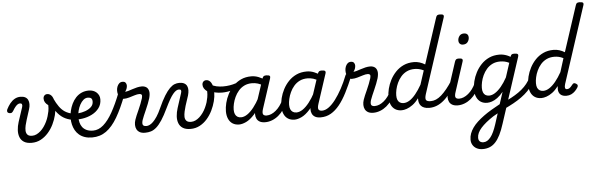

<svg xmlns="http://www.w3.org/2000/svg" viewBox="-87 -1344 6818 2192"><g transform="rotate(-5 3322.5 -248.0)"><path d="M240 19Q185 19 152 -2Q119 -23 105.5 -59Q92 -95 94.5 -139.5Q97 -184 112 -231L167 -398Q173 -419 167.5 -430Q162 -441 146 -441Q132 -441 119 -433Q106 -425 91.5 -407.5Q77 -390 60 -361Q51 -348 43 -343Q35 -338 16 -341Q-4 -346 -7.5 -359Q-11 -372 -4 -387Q14 -423 37.5 -452.5Q61 -482 91 -499Q121 -516 157 -516Q190 -516 211.5 -504.5Q233 -493 243 -472Q253 -451 253 -423.5Q253 -396 243 -365L206 -249Q196 -219 188.5 -186Q181 -153 182 -125Q183 -97 199 -79Q215 -61 253 -61Q279 -61 303 -72.5Q327 -84 349.5 -104Q372 -124 390.5 -150.5Q409 -177 423.5 -207Q438 -237 447 -268Q455 -293 461 -324Q467 -355 466 -393Q442 -410 430.5 -429Q419 -448 419 -471Q419 -493 431.5 -506.5Q444 -520 465 -520Q482 -520 496.5 -511Q511 -502 522 -484Q533 -466 538.5 -437.5Q544 -409 544 -370Q544 -325 531 -272.5Q518 -220 493 -168.5Q468 -117 430.5 -74.5Q393 -32 345.5 -6.5Q298 19 240 19Z M723 -203Q666 -213 623 -240Q580 -267 545 -315Q510 -363 475 -436Q465 -456 476 -468.5Q487 -481 504 -481.5Q521 -482 529 -465Q556 -407 584.5 -367.5Q613 -328 649 -305Q685 -282 736 -272Q749 -270 754 -258Q759 -246 757 -232Q755 -218 746.5 -209Q738 -200 723 -203Z M725 -273Q757 -267 799 -270.5Q841 -274 881 -288.5Q921 -303 947.5 -328Q974 -353 974 -390Q974 -416 961.5 -427.5Q949 -439 922 -439Q908 -439 901.5 -451Q895 -463 896.5 -479Q898 -495 909 -507Q920 -519 941 -519Q967 -519 989.5 -511Q1012 -503 1028.5 -488Q1045 -473 1054.5 -453Q1064 -433 1064 -408Q1064 -350 1032.5 -308Q1001 -266 949.5 -240Q898 -214 838 -205.5Q778 -197 722 -204Z M934 18Q886 18 849 5.5Q812 -7 785 -30Q758 -53 741 -83.5Q724 -114 715.5 -149.5Q707 -185 707 -222Q707 -263 717 -305.5Q727 -348 745.5 -386.5Q764 -425 792 -455Q820 -485 857.5 -502Q895 -519 941 -519Q952 -519 955.5 -507Q959 -495 955.5 -479Q952 -463 943.5 -451Q935 -439 923 -439Q895 -439 872 -419.5Q849 -400 832 -368.5Q815 -337 805.5 -299.5Q796 -262 796 -226Q796 -195 803.5 -165Q811 -135 828.5 -111.5Q846 -88 876.5 -73.5Q907 -59 951 -59Q1014 -59 1069.5 -107.5Q1125 -156 1175.5 -246Q1226 -336 1274 -459Q1277 -467 1288.5 -468Q1300 -469 1313 -464.5Q1326 -460 1334.5 -451.5Q1343 -443 1339 -431Q1283 -283 1224 -182.5Q1165 -82 1095 -32Q1025 18 934 18Z M1539 17Q1502 17 1479 4Q1456 -9 1444.5 -31Q1433 -53 1432.5 -81.5Q1432 -110 1442 -140Q1448 -160 1460.5 -188.5Q1473 -217 1487.5 -249.5Q1502 -282 1515.5 -316Q1529 -350 1538 -380Q1546 -409 1538 -419Q1530 -429 1513 -429Q1488 -429 1457 -419Q1426 -409 1393 -399.5Q1360 -390 1330 -390Q1308 -390 1293 -404.5Q1278 -419 1270.5 -441Q1263 -463 1263 -488Q1263 -512 1271 -534Q1279 -556 1294.5 -570.5Q1310 -585 1333 -585Q1357 -585 1368 -571Q1379 -557 1379 -538Q1379 -522 1372.5 -503Q1366 -484 1353 -469Q1368 -469 1390.5 -475.5Q1413 -482 1439 -491Q1465 -500 1493 -506.5Q1521 -513 1547 -513Q1576 -513 1597.5 -499.5Q1619 -486 1627 -455Q1635 -424 1621 -372Q1613 -344 1599.5 -310.5Q1586 -277 1571.5 -243.5Q1557 -210 1544 -180.5Q1531 -151 1524 -129Q1513 -92 1521.5 -75Q1530 -58 1562 -58Q1576 -58 1582 -46.5Q1588 -35 1585.5 -20.5Q1583 -6 1571.5 5.5Q1560 17 1539 17Z M1541 17Q1530 17 1527 5.5Q1524 -6 1528 -20.5Q1532 -35 1541.5 -46.5Q1551 -58 1563 -58Q1579 -58 1598.5 -67Q1618 -76 1639.5 -97Q1661 -118 1685 -154Q1709 -190 1734 -246Q1773 -333 1806 -386Q1839 -439 1868 -467.5Q1897 -496 1923.5 -506Q1950 -516 1976 -516Q1987 -516 1990 -504.5Q1993 -493 1991 -478.5Q1989 -464 1982.5 -452.5Q1976 -441 1966 -441Q1950 -441 1933.5 -430.5Q1917 -420 1898 -397Q1879 -374 1857 -335.5Q1835 -297 1808 -241Q1769 -159 1735.5 -108Q1702 -57 1670.5 -29.5Q1639 -2 1607.5 7.5Q1576 17 1541 17Z M2061 19Q2006 19 1973 -2Q1940 -23 1926.5 -59Q1913 -95 1916 -139.5Q1919 -184 1934 -231L1988 -398Q1995 -419 1990.5 -430Q1986 -441 1968 -441Q1953 -441 1945.5 -452.5Q1938 -464 1939.5 -478.5Q1941 -493 1950.5 -504.5Q1960 -516 1978 -516Q2012 -516 2033.5 -504.5Q2055 -493 2065 -472Q2075 -451 2074.5 -424Q2074 -397 2065 -365L2027 -249Q2018 -219 2010.5 -186Q2003 -153 2003.5 -125Q2004 -97 2020.5 -79Q2037 -61 2074 -61Q2100 -61 2124.5 -72.5Q2149 -84 2171 -104Q2193 -124 2212 -150.5Q2231 -177 2245 -207Q2259 -237 2269 -268Q2276 -293 2282 -324Q2288 -355 2287 -393Q2264 -410 2252 -429Q2240 -448 2240 -471Q2240 -493 2253 -506.5Q2266 -520 2286 -520Q2304 -520 2318 -511Q2332 -502 2343 -484Q2354 -466 2360 -437.5Q2366 -409 2366 -370Q2366 -325 2352.5 -272.5Q2339 -220 2314 -168.5Q2289 -117 2252 -74.5Q2215 -32 2167 -6.5Q2119 19 2061 19Z M2456 -363Q2415 -363 2379.5 -371Q2344 -379 2307 -402Q2301 -405 2302 -417Q2303 -429 2307.5 -442.5Q2312 -456 2319.5 -463.5Q2327 -471 2334 -466Q2361 -448 2398 -440Q2435 -432 2474 -432Q2513 -432 2550 -438Q2587 -444 2621 -455.5Q2655 -467 2685 -484Q2692 -488 2695 -475.5Q2698 -463 2696 -448Q2694 -433 2684 -428Q2630 -398 2572.5 -380.5Q2515 -363 2456 -363Z M2618 17Q2575 17 2544 -2.5Q2513 -22 2496.5 -59Q2480 -96 2480 -146Q2480 -190 2492.5 -241Q2505 -292 2530.5 -341Q2556 -390 2594.5 -430.5Q2633 -471 2685 -495Q2737 -519 2803 -519Q2846 -519 2887 -502.5Q2928 -486 2961 -461L2948 -392Q2905 -420 2871.5 -430Q2838 -440 2805 -440Q2754 -440 2715.5 -421Q2677 -402 2649.5 -370Q2622 -338 2604.5 -300Q2587 -262 2578.5 -224.5Q2570 -187 2570 -157Q2570 -126 2579 -105.5Q2588 -85 2605 -74Q2622 -63 2647 -63Q2682 -63 2719 -88Q2756 -113 2793.5 -160.5Q2831 -208 2865 -273L2887 -229Q2843 -134 2794 -80Q2745 -26 2699.5 -4.5Q2654 17 2618 17ZM2917 17Q2879 17 2855 4Q2831 -9 2819.5 -32.5Q2808 -56 2808.5 -86.5Q2809 -117 2820 -152L2929 -483Q2936 -503 2945.5 -509Q2955 -515 2974 -515Q3005 -515 3013.5 -505.5Q3022 -496 3015 -476L2906 -143Q2890 -95 2899 -76.5Q2908 -58 2940 -58Q2954 -58 2959.5 -46.5Q2965 -35 2963 -20.5Q2961 -6 2949.5 5.5Q2938 17 2917 17Z M2917 17Q2903 17 2896.5 5.5Q2890 -6 2892.5 -20.5Q2895 -35 2907 -46.5Q2919 -58 2940 -58Q2966 -58 2992.5 -69Q3019 -80 3045 -101.5Q3071 -123 3093 -153Q3115 -183 3132 -220Q3137 -235 3149.5 -234.5Q3162 -234 3171.5 -224.5Q3181 -215 3177 -201Q3159 -150 3131 -109.5Q3103 -69 3069 -41Q3035 -13 2996 2Q2957 17 2917 17Z M3253 17Q3210 17 3179 -2.5Q3148 -22 3131.5 -59Q3115 -96 3115 -146Q3115 -190 3127.5 -241Q3140 -292 3165.5 -341Q3191 -390 3229.5 -430.5Q3268 -471 3320 -495Q3372 -519 3438 -519Q3481 -519 3522 -502.5Q3563 -486 3596 -461L3583 -392Q3540 -420 3506.5 -430Q3473 -440 3440 -440Q3389 -440 3350.5 -421Q3312 -402 3284.5 -370Q3257 -338 3239.5 -300Q3222 -262 3213.5 -224.5Q3205 -187 3205 -157Q3205 -126 3214 -105.5Q3223 -85 3240 -74Q3257 -63 3282 -63Q3317 -63 3354 -88Q3391 -113 3428.5 -160.5Q3466 -208 3500 -273L3522 -229Q3478 -134 3429 -80Q3380 -26 3334.5 -4.5Q3289 17 3253 17ZM3552 17Q3514 17 3490 4Q3466 -9 3454.5 -32.5Q3443 -56 3443.5 -86.5Q3444 -117 3455 -152L3564 -483Q3571 -503 3580.5 -509Q3590 -515 3609 -515Q3640 -515 3648.5 -505.5Q3657 -496 3650 -476L3541 -143Q3525 -95 3534 -76.5Q3543 -58 3575 -58Q3589 -58 3594.5 -46.5Q3600 -35 3598 -20.5Q3596 -6 3584.5 5.5Q3573 17 3552 17Z M3552 17Q3533 17 3527 5.5Q3521 -6 3525.5 -20.5Q3530 -35 3543 -46.5Q3556 -58 3575 -58Q3612 -58 3651.5 -86.5Q3691 -115 3730.5 -167Q3770 -219 3807.5 -288Q3845 -357 3877 -439Q3881 -450 3892.5 -452.5Q3904 -455 3916.5 -451.5Q3929 -448 3936 -439.5Q3943 -431 3938 -418Q3897 -319 3856 -238.5Q3815 -158 3769 -101Q3723 -44 3670 -13.5Q3617 17 3552 17Z M4156 17Q4119 17 4096 4Q4073 -9 4061.5 -31Q4050 -53 4049.5 -81.5Q4049 -110 4059 -140Q4065 -160 4077.5 -188.5Q4090 -217 4104.5 -249.5Q4119 -282 4132.5 -316Q4146 -350 4155 -380Q4163 -409 4155 -419Q4147 -429 4130 -429Q4105 -429 4074 -419Q4043 -409 4010 -399.5Q3977 -390 3947 -390Q3925 -390 3910 -404.5Q3895 -419 3887.5 -441Q3880 -463 3880 -488Q3880 -512 3888 -534Q3896 -556 3911.5 -570.5Q3927 -585 3950 -585Q3974 -585 3985 -571Q3996 -557 3996 -538Q3996 -522 3989.5 -503Q3983 -484 3970 -469Q3985 -469 4007.5 -475.5Q4030 -482 4056 -491Q4082 -500 4110 -506.5Q4138 -513 4164 -513Q4193 -513 4214.5 -499.5Q4236 -486 4244 -455Q4252 -424 4238 -372Q4230 -344 4216.5 -310.5Q4203 -277 4188.5 -243.5Q4174 -210 4161 -180.5Q4148 -151 4141 -129Q4130 -92 4138.5 -75Q4147 -58 4179 -58Q4193 -58 4199 -46.5Q4205 -35 4202.5 -20.5Q4200 -6 4188.5 5.5Q4177 17 4156 17Z M4156 17Q4142 17 4135.5 5.5Q4129 -6 4131.5 -20.5Q4134 -35 4146 -46.5Q4158 -58 4179 -58Q4205 -58 4231.5 -69Q4258 -80 4284 -101.5Q4310 -123 4332 -153Q4354 -183 4371 -220Q4376 -235 4388.5 -234.5Q4401 -234 4410.5 -224.5Q4420 -215 4416 -201Q4398 -150 4370 -109.5Q4342 -69 4308 -41Q4274 -13 4235 2Q4196 17 4156 17Z M4481 17Q4438 17 4407 -2.5Q4376 -22 4359.5 -59Q4343 -96 4343 -146Q4343 -190 4355.5 -241Q4368 -292 4393.5 -341Q4419 -390 4457.5 -430.5Q4496 -471 4548 -495Q4600 -519 4666 -519Q4700 -519 4732 -509Q4764 -499 4793 -481L4964 -1003Q4970 -1023 4979.5 -1029Q4989 -1035 5009 -1035Q5040 -1035 5048.5 -1025.5Q5057 -1016 5050 -996L4771 -143Q4756 -95 4766.5 -76.5Q4777 -58 4821 -58Q4833 -58 4838.5 -46.5Q4844 -35 4841.5 -20.5Q4839 -6 4828 5.5Q4817 17 4798 17Q4763 17 4739.5 8Q4716 -1 4702.5 -16.5Q4689 -32 4683 -52Q4677 -72 4678 -93L4677 -103Q4643 -57 4607 -31Q4571 -5 4538.5 6Q4506 17 4481 17ZM4509 -63Q4544 -63 4579 -85.5Q4614 -108 4649.5 -151.5Q4685 -195 4719 -255L4771 -415Q4742 -429 4717 -434.5Q4692 -440 4667 -440Q4617 -440 4578 -421Q4539 -402 4511.5 -370Q4484 -338 4466.5 -300Q4449 -262 4441 -224.5Q4433 -187 4433 -157Q4433 -126 4441.5 -105.5Q4450 -85 4467.5 -74Q4485 -63 4509 -63Z M4798 17Q4784 17 4777.5 5.5Q4771 -6 4773.5 -20.5Q4776 -35 4788 -46.5Q4800 -58 4821 -58Q4851 -58 4881.5 -71Q4912 -84 4943 -111.5Q4974 -139 5007.5 -180Q5041 -221 5076 -277Q5085 -290 5097 -289Q5109 -288 5115.5 -278.5Q5122 -269 5116 -257Q5080 -187 5042 -135Q5004 -83 4964.5 -49.5Q4925 -16 4883.5 0.5Q4842 17 4798 17Z M5124 17Q5087 17 5062.5 4Q5038 -9 5026.5 -32.5Q5015 -56 5015 -86Q5015 -116 5027 -152L5135 -483Q5142 -503 5151.5 -509Q5161 -515 5180 -515Q5211 -515 5219.5 -505.5Q5228 -496 5221 -476L5113 -143Q5096 -95 5105 -76.5Q5114 -58 5147 -58Q5161 -58 5167 -46.5Q5173 -35 5170.5 -20.5Q5168 -6 5156.5 5.5Q5145 17 5124 17ZM5242 -669Q5222 -669 5208 -682Q5194 -695 5194 -720Q5194 -747 5211.5 -771Q5229 -795 5266 -795Q5287 -795 5301 -782.5Q5315 -770 5315 -744Q5315 -717 5297.5 -693Q5280 -669 5242 -669Z M5123 17Q5109 17 5102.5 5.5Q5096 -6 5098.5 -20.5Q5101 -35 5113 -46.5Q5125 -58 5146 -58Q5172 -58 5198.5 -69Q5225 -80 5251 -101.5Q5277 -123 5299 -153Q5321 -183 5338 -220Q5343 -235 5355.5 -234.5Q5368 -234 5377.5 -224.5Q5387 -215 5383 -201Q5365 -150 5337 -109.5Q5309 -69 5275 -41Q5241 -13 5202 2Q5163 17 5123 17Z M5365 539Q5325 539 5295.5 523.5Q5266 508 5250 481Q5234 454 5234 420Q5234 383 5246.5 349.5Q5259 316 5282 283.5Q5305 251 5338 220.5Q5371 190 5412 160Q5453 130 5502 101Q5527 87 5551.5 73Q5576 59 5601 45L5646 -93Q5612 -51 5579 -27Q5546 -3 5516 7Q5486 17 5461 17Q5418 17 5387.5 -2.5Q5357 -22 5340 -59Q5323 -96 5323 -146Q5323 -190 5335.5 -241Q5348 -292 5373.5 -341Q5399 -390 5437.5 -430.5Q5476 -471 5528 -495Q5580 -519 5646 -519Q5669 -519 5690.5 -514.5Q5712 -510 5732.5 -502Q5753 -494 5772 -482L5773 -487Q5780 -505 5788.5 -510Q5797 -515 5817 -515Q5848 -515 5856.5 -505.5Q5865 -496 5858 -476L5614 271Q5591 344 5565.5 395Q5540 446 5510 478Q5480 510 5444 524.5Q5408 539 5365 539ZM5378 462Q5402 462 5422 450Q5442 438 5461 414.5Q5480 391 5497 354.5Q5514 318 5530 269L5569 147Q5555 154 5542.5 162Q5530 170 5516 177Q5470 207 5434 236.5Q5398 266 5373 294Q5348 322 5335 350Q5322 378 5322 407Q5322 425 5329 437.5Q5336 450 5349 456Q5362 462 5378 462ZM5490 -63Q5523 -63 5558.5 -85.5Q5594 -108 5629.5 -150.5Q5665 -193 5698 -253L5751 -416Q5723 -430 5697.5 -435Q5672 -440 5647 -440Q5597 -440 5558.5 -421Q5520 -402 5492.5 -370Q5465 -338 5447.5 -300Q5430 -262 5422 -224.5Q5414 -187 5414 -157Q5414 -126 5422.5 -105.5Q5431 -85 5448 -74Q5465 -63 5490 -63Z M5651 103Q5639 108 5631 99.5Q5623 91 5620 77.5Q5617 64 5621.5 50.5Q5626 37 5639 32Q5693 8 5739 -16.5Q5785 -41 5824 -68.5Q5863 -96 5893.5 -127Q5924 -158 5946 -193.5Q5968 -229 5981 -269Q5986 -287 6000.5 -288Q6015 -289 6025.5 -278Q6036 -267 6030 -250Q6015 -198 5989 -155Q5963 -112 5928 -76Q5893 -40 5850 -9Q5807 22 5757 49.5Q5707 77 5651 103Z M6082 17Q6039 17 6008 -2.5Q5977 -22 5960.5 -59Q5944 -96 5944 -146Q5944 -190 5956.5 -241Q5969 -292 5994.5 -341Q6020 -390 6058.5 -430.5Q6097 -471 6149 -495Q6201 -519 6267 -519Q6301 -519 6333 -509Q6365 -499 6394 -481L6565 -1003Q6571 -1023 6580.5 -1029Q6590 -1035 6610 -1035Q6641 -1035 6649.5 -1025.5Q6658 -1016 6651 -996L6365 -119Q6356 -90 6360 -74.5Q6364 -59 6382 -59Q6396 -59 6407.5 -66Q6419 -73 6429 -84.5Q6439 -96 6448 -107Q6454 -116 6464 -119Q6474 -122 6490 -112Q6506 -102 6507 -91.5Q6508 -81 6502 -70Q6489 -48 6469.5 -28Q6450 -8 6425 4Q6400 16 6369 16Q6335 16 6313 3Q6291 -10 6282 -35.5Q6273 -61 6278 -97Q6278 -100 6278 -100.5Q6278 -101 6278 -103Q6244 -57 6208.5 -31Q6173 -5 6140 6Q6107 17 6082 17ZM6034 -157Q6034 -126 6042.5 -105.5Q6051 -85 6068.5 -74Q6086 -63 6110 -63Q6145 -63 6181 -86.5Q6217 -110 6253 -154Q6289 -198 6323 -259L6372 -415Q6344 -429 6319 -434.5Q6294 -440 6268 -440Q6218 -440 6179 -421Q6140 -402 6112.5 -370Q6085 -338 6067.5 -300Q6050 -262 6042 -224.5Q6034 -187 6034 -157Z"/></g></svg>

Font: Playwrite CO
Style: Regular
Weight: 400
Designer: Veronika Burian, José Scaglione
Foundry: TypeTogether
Version: Version 1.000